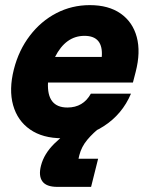

<svg xmlns="http://www.w3.org/2000/svg" viewBox="-20 -530 582 750"><path d="M222.5 10Q146.7 10 97.5 -24.2Q48.3 -58.3 31.2 -119.2Q14.2 -180 34.2 -259.2Q53.3 -334.2 96.7 -390.8Q140 -447.5 200.4 -478.8Q260.8 -510 330.8 -510Q404.2 -510 451.2 -477.1Q498.3 -444.2 514.2 -385.4Q530 -326.7 510 -249.2L499.2 -207.5H167.5Q162.5 -110 243.3 -110Q305 -110 335 -164.2H491.7Q457.5 -83.3 384.6 -36.7Q311.7 10 222.5 10ZM195 -307.5H377.5Q384.2 -390 310 -390Q236.7 -390 195 -307.5ZM204.2 200Q160.8 200 145.4 178.3Q130 156.7 140 117.5Q151.7 70.8 192.9 30.4Q234.2 -10 283.3 -37.5H377.5Q343.3 -10.8 320.8 16.2Q298.3 43.3 290 75.8L286.7 90H363.3L335.8 200Z"/></svg>

Font: Funnel Sans ExtraBold
Style: Italic
Weight: 800
Italic angle: -14.036°
Version: Version 1.000; Beta; Release 5; Build 24; ttfautohint (v1.8.